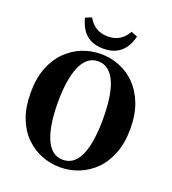

<svg xmlns="http://www.w3.org/2000/svg" viewBox="-154 -970 988 1104"><g transform="rotate(20 339.5 -418.5)"><path d="M340 18Q280 18 225.5 -3.5Q171 -25 127.5 -68Q84 -111 59.5 -176Q35 -241 35 -329Q35 -415 60 -480Q85 -545 128 -588Q171 -631 225.5 -653Q280 -675 340 -675Q399 -675 454 -653.5Q509 -632 551.5 -589Q594 -546 619.5 -481Q645 -416 645 -328Q645 -242 620 -177Q595 -112 552 -69Q509 -26 454 -4Q399 18 340 18ZM340 -28Q377 -28 403.5 -49.5Q430 -71 446.5 -111.5Q463 -152 470.5 -207.5Q478 -263 478 -329Q478 -394 470.5 -449.5Q463 -505 446.5 -545Q430 -585 403.5 -607.5Q377 -630 340 -630Q303 -630 276.5 -608Q250 -586 233.5 -545.5Q217 -505 209 -450Q201 -395 201 -329Q201 -263 209 -208Q217 -153 233.5 -112.5Q250 -72 276.5 -50Q303 -28 340 -28ZM181 -840 219 -855Q237 -822 266.5 -802.5Q296 -783 340 -783Q384 -783 413.5 -802.5Q443 -822 461 -855L499 -840Q492 -806 473.5 -775.5Q455 -745 422 -726.5Q389 -708 340 -708Q291 -708 258 -726.5Q225 -745 207 -775.5Q189 -806 181 -840Z"/></g></svg>

Font: Source Serif 4 36pt
Style: Bold
Weight: 700
Designer: Frank Grießhammer
Foundry: Adobe Systems Incorporated
Version: Version 4.004;hotconv 1.0.116;makeotfexe 2.5.65601